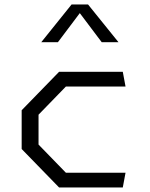

<svg xmlns="http://www.w3.org/2000/svg" viewBox="-20 -822 660 842"><path d="M239 0H518.5L530.5 -64.5H269L149 -188V-319L269 -442.5H530.5L518.5 -507H239L75 -338.5V-168.5ZM161 -637H234L330 -764.5L426 -637H499.5L366 -802.5H294Z"/></svg>

Font: Monaspace Krypton Light
Style: Regular
Weight: 300
Designer: Riley Cran & the Lettermatic Team
Foundry: Lettermatic
Version: Version 1.101 (Monaspace Krypton)